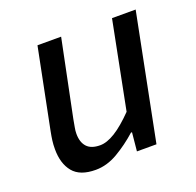

<svg xmlns="http://www.w3.org/2000/svg" viewBox="-95 -590 718 702"><g transform="rotate(-20 263.5 -238.5)"><path d="M164 12Q103 12 76 -21Q49 -54 49 -110Q49 -128 51 -143.5Q53 -159 57 -179L119 -489H211L150 -191Q147 -173 144.5 -160.5Q142 -148 142 -136Q142 -103 158.5 -85Q175 -67 210 -67Q236 -67 268.5 -87Q301 -107 342 -149L409 -489H501L404 0H328L335 -72H331Q293 -38 250.5 -13Q208 12 164 12Z"/></g></svg>

Font: Source Sans 3 Medium
Style: Italic
Weight: 500
Italic angle: -11°
Designer: Paul D. Hunt
Foundry: Adobe
Version: Version 3.052;hotconv 1.1.0;makeotfexe 2.6.0